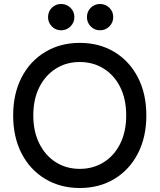

<svg xmlns="http://www.w3.org/2000/svg" viewBox="-20 -929 800 963"><path d="M380 14Q283 14 207 -31.5Q131 -77 88.5 -159Q46 -241 46 -350Q46 -459 88.5 -541Q131 -623 207 -668.5Q283 -714 380 -714Q478 -714 553.5 -668.5Q629 -623 671.5 -541Q714 -459 714 -350Q714 -241 671.5 -159Q629 -77 553.5 -31.5Q478 14 380 14ZM380 -82Q447 -82 500 -115Q553 -148 583 -208.5Q613 -269 613 -350Q613 -432 583 -492Q553 -552 500 -585Q447 -618 380 -618Q313 -618 260.5 -585Q208 -552 177.5 -492Q147 -432 147 -350Q147 -269 177.5 -208.5Q208 -148 260.5 -115Q313 -82 380 -82ZM482 -777Q454 -777 435 -796.5Q416 -816 416 -843Q416 -871 435 -890Q454 -909 482 -909Q509 -909 528.5 -890Q548 -871 548 -843Q548 -816 528.5 -796.5Q509 -777 482 -777ZM287 -777Q259 -777 240 -796.5Q221 -816 221 -843Q221 -871 240 -890Q259 -909 287 -909Q314 -909 333.5 -890Q353 -871 353 -843Q353 -816 333.5 -796.5Q314 -777 287 -777Z"/></svg>

Font: Fustat SemiBold
Style: Regular
Weight: 600
Designer: Mohamed Gaber, Khaled Hosny, Laura Garcia Mut
Foundry: Kief Type Foundry, Alif Type Foundry, Hard Type Foundry
Version: Version 1.007